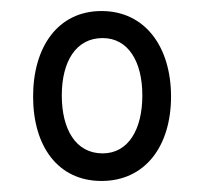

<svg xmlns="http://www.w3.org/2000/svg" viewBox="-20 -755 371 348"><path d="M164 -427C243 -427 290 -490 290 -580C290 -670 243 -735 164 -735C85 -735 40 -670 40 -580C40 -490 85 -427 164 -427ZM166 -477C117 -477 92 -521 92 -582C92 -644 118 -686 166 -686C212 -686 238 -644 238 -582C238 -521 213 -477 166 -477Z"/></svg>

Font: Noto Serif Lao ExtraCondensed ExtraBold
Style: Regular
Weight: 800
Width: 2
Designer: Monotype Design Team
Foundry: Monotype Imaging Inc.
Version: Version 2.003